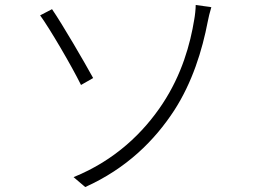

<svg xmlns="http://www.w3.org/2000/svg" viewBox="-20 -738 1040 775"><path d="M277 -23 324 17C491 -58 604 -171 683 -292C756 -405 796 -533 819 -653C821 -664 827 -690 833 -709L770 -718C770 -703 767 -674 764 -659C748 -560 714 -437 636 -319C560 -204 445 -91 277 -23ZM190 -701 142 -676C180 -624 268 -474 307 -395L356 -423C322 -485 232 -640 190 -701Z"/></svg>

Font: Noto Sans KR Light
Style: Regular
Weight: 300
Designer: Ryoko NISHIZUKA 西塚涼子 (kana, bopomofo & ideographs); Paul D. Hunt (Latin, Greek & Cyrillic); Sandoll Communications 산돌커뮤니
Foundry: Adobe
Version: Version 2.004;hotconv 1.0.118;makeotfexe 2.5.65603